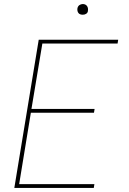

<svg xmlns="http://www.w3.org/2000/svg" viewBox="-20 -932 640 952"><path d="M51 0 172 -735H566L563 -716H190L136 -392H449L446 -373H133L75 -19H448L445 0ZM390 -859Q384 -859 378 -861Q372 -863 368.5 -868Q365 -873 364 -879Q363 -885 364 -891Q365 -896 367.5 -900Q370 -904 373.5 -906.5Q377 -909 381.5 -910.5Q386 -912 390 -912Q397 -912 402.5 -909.5Q408 -907 411.5 -902Q415 -897 416 -891Q417 -885 416 -879Q416 -874 413.5 -870Q411 -866 407 -863.5Q403 -861 399 -860Q395 -859 390 -859Z"/></svg>

Font: Iosevka Curly ThExObl
Style: Regular
Weight: 100
Width: 7
Italic angle: -9°
Monospace: yes
Designer: Belleve Invis
Foundry: Belleve Invis
Version: Version 11.1.0; ttfautohint (v1.8.3)